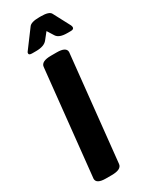

<svg xmlns="http://www.w3.org/2000/svg" viewBox="-232 -958 799 1010"><g transform="rotate(-30 167.0 -453.0)"><path d="M87 2Q30 2 30 -29L97 -670Q100 -702 160 -702H195Q252 -702 252 -671L185 -30Q182 2 122 2ZM218 -908Q267 -908 277 -889L331 -787Q334 -779 334 -775Q334 -762 315 -762H293Q244 -762 229 -786L204 -826L173 -787Q154 -762 104 -762H80Q61 -762 61 -772Q61 -780 68 -787L144 -889Q157 -908 207 -908Z"/></g></svg>

Font: AsCom
Style: Bold Italic
Weight: 700
Italic angle: -48°
Designer: AsCom
Foundry: AsCom
Version: Version 1.001